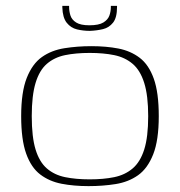

<svg xmlns="http://www.w3.org/2000/svg" viewBox="-20 -626 612 653"><path d="M281 7Q231 7 189.5 -1Q148 -9 117 -32.5Q86 -56 69 -103.5Q52 -151 52 -231Q52 -313 71 -361Q90 -409 122.5 -432Q155 -455 199 -462Q243 -469 291 -469Q341 -469 382.5 -461Q424 -453 455 -429.5Q486 -406 503 -358.5Q520 -311 520 -231Q520 -149 501 -101Q482 -53 449.5 -30Q417 -7 373.5 0Q330 7 281 7ZM285 -16Q332 -16 368.5 -23.5Q405 -31 431 -53Q457 -75 470.5 -117.5Q484 -160 484 -231Q484 -301 470.5 -344Q457 -387 431 -409Q405 -431 368.5 -438.5Q332 -446 285 -446Q238 -446 201.5 -438.5Q165 -431 139.5 -409Q114 -387 101 -344Q88 -301 88 -231Q88 -160 101 -117.5Q114 -75 139.5 -53Q165 -31 201.5 -23.5Q238 -16 285 -16ZM286 -521Q263 -521 242 -526Q221 -531 207 -548.5Q193 -566 192 -601V-606H215V-602Q215 -588 219.5 -573.5Q224 -559 239 -549.5Q254 -540 284 -540Q316 -540 331.5 -549.5Q347 -559 352 -573Q357 -587 357 -602V-606H378V-602Q378 -566 364.5 -549Q351 -532 330.5 -527Q310 -522 286 -521Z"/></svg>

Font: Genos ExtraLight
Style: Regular
Weight: 250
Designer: Robert E. Leuschke
Foundry: Robert E. Leuschke
Version: Version 1.010